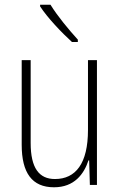

<svg xmlns="http://www.w3.org/2000/svg" viewBox="-20 -784 507 814"><path d="M194 -764H150V-757C181 -709 242 -645 285 -606H310V-616C271 -659 225 -714 194 -764ZM391 -529H353V-233C353 -91 301 -25 213 -25C146 -25 110 -71 110 -178V-529H72V-170C72 -51 116 10 209 10C295 10 336 -46 355 -104H358L361 0H391Z"/></svg>

Font: Noto Sans Sinhala UI Condensed ExtraLight
Style: Regular
Weight: 200
Width: 3
Designer: Jelle Bosma - Monotype Design Team
Foundry: Monotype Imaging Inc.
Version: Version 2.006